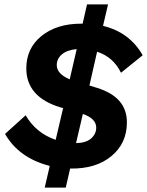

<svg xmlns="http://www.w3.org/2000/svg" viewBox="-20 -768 671 876"><path d="M423 -367Q559 -325 559 -210Q559 -114 488 -55.5Q417 3 301 1H300L280 88H184L207 -11Q66 -47 3 -157L97 -242Q144 -161 234 -130L268 -275L256 -278Q100 -325 100 -456Q100 -548 169.5 -604Q239 -660 350 -660H357L377 -748H473L450 -650Q571 -621 631 -516L532 -436Q497 -508 423 -532L388 -378ZM239 -471Q239 -431 298 -406L330 -544Q286 -540 262.5 -520Q239 -500 239 -471ZM327 -115Q373 -116 396 -136.5Q419 -157 419 -186Q419 -227 358 -248Z"/></svg>

Font: Elaine Sans
Style: Bold Italic
Weight: 700
Italic angle: -13°
Designer: Wei Huang
Foundry: Wei Huang
Version: Version 2.001;December 24, 2019;FontCreator 12.0.0.2547 64-b